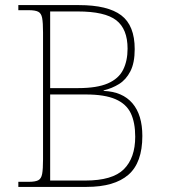

<svg xmlns="http://www.w3.org/2000/svg" viewBox="-20 -734 662 754"><path d="M52 0V-20H93Q118 -20 130 -26Q142 -32 145.5 -51Q149 -70 149 -108V-606Q149 -645 145.5 -663.5Q142 -682 130 -688Q118 -694 93 -694H52V-714H290Q403 -714 456 -674Q509 -634 509 -541Q509 -487 492 -454Q475 -421 447.5 -404Q420 -387 387 -379V-377Q461 -374 500 -328.5Q539 -283 539 -200Q539 -95 484 -47.5Q429 0 320 0ZM287 -388Q361 -388 403.5 -406.5Q446 -425 463.5 -460Q481 -495 481 -543Q481 -620 436.5 -654.5Q392 -689 285 -689H177V-388ZM315 -25Q422 -25 466.5 -69.5Q511 -114 511 -197Q511 -253 493.5 -289.5Q476 -326 433.5 -344.5Q391 -363 317 -363H177V-25Z"/></svg>

Font: Noto Serif Devanagari Thin
Style: Regular
Weight: 100
Designer: Universal Thirst, Indian Type Foundry and the Monotype Design Team
Foundry: Monotype Imaging Inc.
Version: Version 2.004; ttfautohint (v1.8.4.7-5d5b)